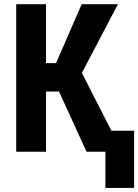

<svg xmlns="http://www.w3.org/2000/svg" viewBox="-20 -731 666 925"><path d="M201.7 -290V0H58.1V-710.9H201.7V-426.8H250L373.5 -710.9H548.3L374.5 -379.9L516.6 -101.1H626V174.3H487.8V0H397L264.2 -290Z"/></svg>

Font: RobotoCondensed-Bold
Style: Bold
Weight: 700
Designer: Google
Version: Version 2.001240; 2014